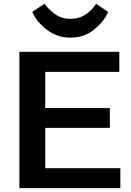

<svg xmlns="http://www.w3.org/2000/svg" viewBox="-20 -981 681 1001"><path d="M81.1 0H607.4V-104H215.8V-314.5H552.7V-417.5H215.8V-606.4H602.1V-710.9H81.1ZM481 -961.4Q460.9 -929.7 427.2 -906.2Q393.6 -882.8 346.2 -882.8Q301.3 -882.8 266.8 -907.5Q232.4 -932.1 212.4 -961.4L148.4 -919.4Q170.4 -866.7 224.6 -825.7Q278.8 -784.7 346.2 -784.7Q421.4 -784.7 473.9 -829.3Q526.4 -874 543.5 -918.9Z"/></svg>

Font: Roboto Flex
Style: wght 600 wdth 140 opsz 13.0 GRAD 0.00 slnt 0.00 XTRA 468 XOPQ 96 YOPQ 79 YTLC 514 YTUC 712 YTAS 750 YTDE -203.00 YTFI 738
Weight: 600
Width: 8
Designer: Berlow after Robertson
Foundry: Google
Version: Version 3.100